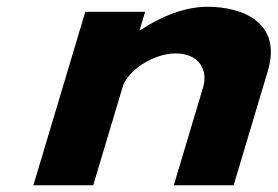

<svg xmlns="http://www.w3.org/2000/svg" viewBox="-20 -548 821 568"><path d="M78.8 0H255.8L342.6 -290C357.8 -341 435.4 -390 499.5 -390C568.5 -390 596.2 -341 580.9 -290L494.2 0H671.2L772.3 -338C815.1 -481 698.1 -528 594 -528C526.3 -528 455.9 -499 395.5 -459H393.1L409.3 -513H232.3Z"/></svg>

Font: Hussar
Style: BdSuprExtOblThree
Weight: 700
Foundry: Cannot Into Space Fonts
Version: Version 2.00